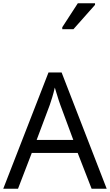

<svg xmlns="http://www.w3.org/2000/svg" viewBox="-20 -1164 679 1184"><path d="M545 0 459 -221H176L91 0H0L279 -717H360L638 0ZM352 -517Q349 -525 342 -546Q335 -567 328.5 -589.5Q322 -612 318 -624Q311 -593 302 -563.5Q293 -534 287 -517L206 -301H432ZM364 -984V-996L460 -1144H566V-1134L433 -984Z"/></svg>

Font: Noto Sans Tifinagh SIL
Style: Regular
Weight: 400
Designer: JamraPatel
Foundry: JamraPatel LLC
Version: Version 2.006; ttfautohint (v1.8.4.7-5d5b)